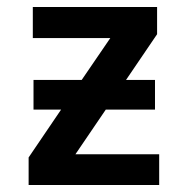

<svg xmlns="http://www.w3.org/2000/svg" viewBox="-20 -546 540 550"><path d="M436 -104V-16H62V-95L155 -232H76V-317H214L296 -437H74V-526H430V-448L341 -317H424V-232H283L196 -104Z"/></svg>

Font: D2Coding
Style: Bold
Weight: 700
Monospace: yes
Designer: Yong-Rak Park; Jeong-Hwan Yoon; Sang-Min Lee;
Foundry: NHN Corporation
Version: Version 1.3.2; Build 20180524